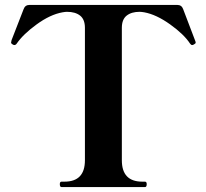

<svg xmlns="http://www.w3.org/2000/svg" viewBox="-20 -760 837 780"><path d="M230 0Q223 0 223 -12Q223 -22 230 -22H242Q325 -22 325 -109V-647Q325 -681 305.5 -696.5Q286 -712 252 -712Q246 -712 234 -710Q184 -701 129 -661Q74 -621 48 -583Q44 -577 38 -577Q36 -577 32 -579Q25 -583 25 -587Q25 -590 27 -597L76 -723Q82 -740 100 -740H700Q718 -740 724 -723L772 -597Q775 -590 775 -587Q775 -583 767 -579Q763 -577 761 -577Q756 -577 752 -583Q727 -621 671 -661Q615 -701 566 -710Q554 -712 547 -712Q514 -712 494.5 -696.5Q475 -681 475 -647V-109Q475 -22 558 -22H569Q576 -22 576 -12Q576 0 569 0Z"/></svg>

Font: Shippori Mincho B1 ExtraBold
Style: Regular
Weight: 800
Designer: FONTDASU
Foundry: FONTDASU / Google Inc. / but / Adobe
Version: Version 3.110; ttfautohint (v1.8.3)